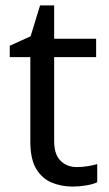

<svg xmlns="http://www.w3.org/2000/svg" viewBox="-20 -772 401 709"><path d="M264 -155Q284 -155 305 -158.5Q326 -162 339 -166V-99Q325 -92 299 -87.5Q273 -83 249 -83Q207 -83 171.5 -97.5Q136 -112 114 -148Q92 -184 92 -249V-561H16V-603L93 -638L128 -752H180V-629H335V-561H180V-251Q180 -202 203.5 -178.5Q227 -155 264 -155Z"/></svg>

Font: Noto Sans Telugu UI
Style: Regular
Weight: 400
Designer: Jelle Bosma - Monotype Design Team
Foundry: Monotype Imaging Inc.
Version: Version 2.005; ttfautohint (v1.8.4.7-5d5b)